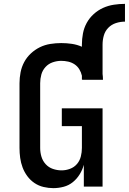

<svg xmlns="http://www.w3.org/2000/svg" viewBox="-20 -966 667 994"><path d="M256 8Q231 8 205.5 2Q180 -4 158.5 -18.5Q137 -33 121.5 -54Q106 -75 97 -99Q88 -123 84.5 -148.5Q81 -174 81 -200V-535Q81 -563 86.5 -591.5Q92 -620 105.5 -645Q119 -670 140 -689.5Q161 -709 186.5 -721.5Q212 -734 240.5 -738.5Q269 -743 297 -743Q325 -743 352 -739Q379 -735 404 -724V-735Q404 -764 409.5 -793Q415 -822 429 -847.5Q443 -873 465 -893Q487 -913 513.5 -925Q540 -937 569 -941.5Q598 -946 627 -946V-854Q603 -854 580 -846.5Q557 -839 540.5 -822Q524 -805 517.5 -782Q511 -759 511 -735V-583Q512 -576 512.5 -569Q513 -562 513 -555Q513 -554 513 -553.5Q513 -553 513 -553H406Q406 -553 406 -553.5Q406 -554 406 -554Q406 -554 406 -554Q406 -554 406 -554H404V-574Q400 -592 390.5 -607.5Q381 -623 366 -633Q351 -643 333 -647Q315 -651 297 -651Q275 -651 253 -643.5Q231 -636 215.5 -619Q200 -602 194 -580Q188 -558 188 -535V-200Q188 -177 194.5 -155Q201 -133 216.5 -116Q232 -99 254 -91.5Q276 -84 299 -84Q321 -84 342.5 -92Q364 -100 378.5 -117Q393 -134 398.5 -156Q404 -178 404 -200V-313H300V-405H511V0H414V-113Q407 -87 392.5 -63.5Q378 -40 357 -23Q336 -6 309.5 1Q283 8 256 8Z"/></svg>

Font: Iosevka Curly Slab SmBdEx
Style: Regular
Weight: 600
Width: 7
Monospace: yes
Designer: Belleve Invis
Foundry: Belleve Invis
Version: Version 11.1.0; ttfautohint (v1.8.3)